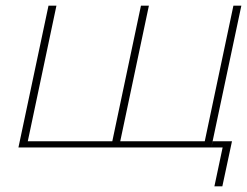

<svg xmlns="http://www.w3.org/2000/svg" viewBox="-20 -520 871 677"><path d="M151 -500 45 0H725L831 -500H803L702 -22H404L505 -500H477L376 -22H78L179 -500ZM725 0H765L736 137H764L798 -22H730Z"/></svg>

Font: LT Wave Thin
Style: Italic
Weight: 100
Designer: Daniel Lyons
Version: Version 2.5 (Glyphs App)